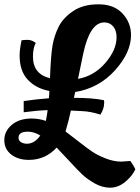

<svg xmlns="http://www.w3.org/2000/svg" viewBox="-46 -730 648 891"><path d="M45 -472Q45 -500 54 -543Q65 -545 83 -545Q101 -545 120 -531Q107 -507 107 -467Q107 -386 186 -367Q190 -476 198 -520.5Q206 -565 226 -605.5Q246 -646 292.5 -678Q339 -710 411 -710Q483 -710 522.5 -667.5Q562 -625 562 -567Q562 -486 487.5 -403.5Q413 -321 303 -303L297 -276Q384 -276 436 -265Q439 -257 437 -248Q437 -226 420 -198Q375 -213 332.5 -214.5Q290 -216 283 -217Q273 -170 258 -120Q274 -108 316.5 -75Q359 -42 381.5 -26.5Q404 -11 442.5 4.5Q481 20 517 20L559 17Q576 41 582 56Q567 88 534.5 114.5Q502 141 465 141Q428 141 392.5 120.5Q357 100 335 79Q313 58 272.5 14Q232 -30 217 -45Q164 12 88 12Q38 12 6 -13Q-26 -38 -26 -79.5Q-26 -121 8.5 -150.5Q43 -180 101 -180Q134 -180 167 -169Q173 -201 175 -219Q122 -217 64 -209V-261Q117 -269 181 -274Q183 -296 183 -308Q122 -319 83.5 -359.5Q45 -400 45 -472ZM495 -558Q495 -588 479.5 -607Q464 -626 438 -626Q371 -626 340 -480Q323 -400 316 -364Q390 -377 442.5 -437.5Q495 -498 495 -558ZM79 -63Q114 -63 141 -101Q112 -119 83 -119Q40 -119 40 -91Q40 -77 52 -70Q64 -63 79 -63Z"/></svg>

Font: Oleo Script Swash Caps
Style: Regular
Weight: 400
Designer: Soytutype
Foundry: Soytutype
Version: Version 1.002